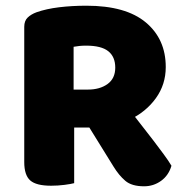

<svg xmlns="http://www.w3.org/2000/svg" viewBox="-20 -643 649 673"><path d="M238 -329H288Q330 -329 357 -348.5Q384 -368 384 -406Q384 -444 359.5 -463.5Q335 -483 282 -483Q269 -483 259 -482Q249 -481 238 -479ZM306 -196H65V-549Q65 -570 77 -581.5Q89 -593 108 -600Q142 -612 187 -617.5Q232 -623 283 -623Q421 -623 491 -564.5Q561 -506 561 -408Q561 -347 526.5 -299Q492 -251 434.5 -223.5Q377 -196 306 -196ZM269 -235 428 -267Q450 -237 473 -208Q496 -179 516.5 -152Q537 -125 554 -102Q571 -79 581 -62Q571 -28 544.5 -9Q518 10 485 10Q442 10 419.5 -9Q397 -28 378 -59ZM65 -264H240V-1Q229 2 206 5Q183 8 159 8Q107 8 86 -10.5Q65 -29 65 -75Z"/></svg>

Font: Baloo Bhaijaan 2 ExtraBold
Style: Regular
Weight: 800
Designer: Sanskriti Dholi, Noopur Datye and Ek Type
Foundry: Ek Type
Version: Version 1.701